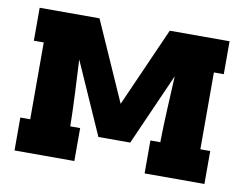

<svg xmlns="http://www.w3.org/2000/svg" viewBox="-63 -604 875 689"><g transform="rotate(10 375.0 -260.0)"><path d="M29 0V-120H65V-400H29V-520H247L375 -231L503 -520H721V-400H685V-120H721V0H503V-120H539Q540 -180 543 -241Q546 -302 549 -362L433 -100H317L201 -362Q204 -302 207 -241Q210 -180 211 -120H247V0Z"/></g></svg>

Font: Iosevka Etoile Heavy
Style: Regular
Weight: 900
Designer: Belleve Invis
Foundry: Belleve Invis
Version: Version 22.1.2; ttfautohint (v1.8.4)